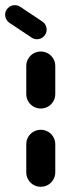

<svg xmlns="http://www.w3.org/2000/svg" viewBox="-60 -716 273 736"><path d="M96.3 0Q81.1 0 68.3 -7.4Q55.6 -14.8 48.1 -27.6Q40.7 -40.4 40.7 -55.6V-163Q40.7 -178.1 48.1 -190.9Q55.6 -203.7 68.3 -211.1Q81.1 -218.5 96.3 -218.5Q111.5 -218.5 124.3 -211.1Q137 -203.7 144.4 -190.9Q151.9 -178.1 151.9 -163V-55.6Q151.9 -40.4 144.4 -27.6Q137 -14.8 124.3 -7.4Q111.5 0 96.3 0ZM96.3 -300Q81.1 -300 68.3 -307.4Q55.6 -314.8 48.1 -327.6Q40.7 -340.4 40.7 -355.6V-463Q40.7 -478.1 48.1 -490.9Q55.6 -503.7 68.3 -511.1Q81.1 -518.5 96.3 -518.5Q111.5 -518.5 124.3 -511.1Q137 -503.7 144.4 -490.9Q151.9 -478.1 151.9 -463V-355.6Q151.9 -340.4 144.4 -327.6Q137 -314.8 124.3 -307.4Q111.5 -300 96.3 -300ZM-40.4 -659.3Q-40.4 -674.4 -29.4 -685.4Q-18.5 -696.3 -3.3 -696.3Q8.1 -696.3 17.4 -690L103 -633Q110.4 -627.8 114.6 -619.8Q118.9 -611.9 118.9 -602.6Q118.9 -587.4 108 -576.5Q97 -565.6 81.9 -565.6Q70.4 -565.6 61.1 -571.9L-24.4 -628.9Q-31.9 -634.1 -36.1 -642Q-40.4 -650 -40.4 -659.3Z"/></svg>

Font: 26F Galaxy Hebrew Black
Style: Regular
Weight: 900
Designer: C₂₉H₂₅N₃O₅
Version: Version 1.000